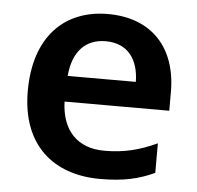

<svg xmlns="http://www.w3.org/2000/svg" viewBox="-45 -598 671 654"><g transform="rotate(5 290.5 -271.0)"><path d="M299 -552C149 -552 49 -452 49 -267C49 -82 161 10 320 10C400 10 452 -2 506 -27V-128C447 -101 396 -87 326 -87C234 -87 180 -144 177 -242H535V-306C535 -461 445 -552 299 -552ZM299 -459C376 -459 412 -405 413 -330H180C187 -415 231 -459 299 -459Z"/></g></svg>

Font: Noto Sans Telugu SemiBold
Style: Regular
Weight: 600
Designer: Jelle Bosma - Monotype Design Team
Foundry: Monotype Imaging Inc.
Version: Version 2.005